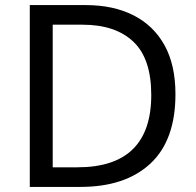

<svg xmlns="http://www.w3.org/2000/svg" viewBox="-20 -734 770 754"><path d="M669 -364Q669 -183 570.5 -91.5Q472 0 296 0H97V-714H317Q425 -714 504 -674Q583 -634 626 -556.5Q669 -479 669 -364ZM574 -361Q574 -504 503.5 -570.5Q433 -637 304 -637H187V-77H284Q574 -77 574 -361Z"/></svg>

Font: Noto Sans Mongolian
Style: Regular
Weight: 400
Designer: Monotype Design Team
Foundry: Monotype Imaging Inc.
Version: Version 3.001; ttfautohint (v1.8.4.7-5d5b)